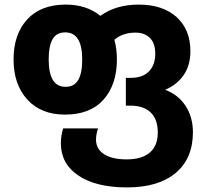

<svg xmlns="http://www.w3.org/2000/svg" viewBox="-20 -576 901 836"><path d="M245 48Q245 15 255 -17H407Q398 9 398 33Q399 74 434 96Q469 118 532 118Q597 118 632 88.5Q667 59 667 1Q667 -56 636.5 -86Q606 -116 548 -116H528V-237H549Q601 -237 628.5 -265Q656 -293 656 -343Q656 -388 632.5 -411Q609 -434 570 -434Q515 -434 478 -403Q489 -364 489 -317Q489 -208 431 -142.5Q373 -77 263 -77Q158 -77 98.5 -143Q39 -209 39 -317Q39 -426 98 -491Q157 -556 267 -556Q357 -556 417 -507Q485 -556 584 -556Q688 -556 748.5 -502Q809 -448 809 -353Q809 -292 780 -249.5Q751 -207 699 -185Q756 -164 788 -115Q820 -66 820 0Q820 114 745 177Q670 240 533 240Q398 240 321.5 188.5Q245 137 245 48ZM338 -317Q338 -435 264 -435Q226 -435 209 -405.5Q192 -376 192 -317Q192 -258 210 -228Q228 -198 266 -198Q303 -198 320.5 -227.5Q338 -257 338 -317Z"/></svg>

Font: Noto Sans Georgian Bold Narrow
Style: Regular
Weight: 700
Width: 4
Designer: Monotype Design team
Foundry: Monotype Imaging Inc.
Version: Version 1.000